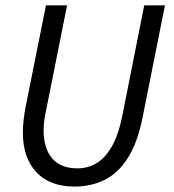

<svg xmlns="http://www.w3.org/2000/svg" viewBox="-20 -676 640 708"><path d="M255.2 12Q163.1 12 113.7 -41.4Q64.4 -94.9 64.4 -185.9Q64.4 -209.6 66.8 -231.5Q69.2 -253.5 73.9 -278.9L149.5 -656.3H227.3L151.5 -276.6Q146.3 -254.1 143.5 -234.1Q140.8 -214.1 140.8 -195.4Q140.8 -128.8 172.5 -92Q204.1 -55.2 265.5 -55.2Q303 -55.2 335.1 -73.7Q367.2 -92.2 392.2 -135.5Q417.1 -178.7 431.6 -252L511.9 -656.3H588.3L506 -244Q486.9 -148.5 450.8 -92.5Q414.8 -36.6 365 -12.3Q315.2 12 255.2 12Z"/></svg>

Font: SourceCodeVF
Style: Italic
Weight: 200
Italic angle: -11°
Monospace: yes
Designer: Paul D. Hunt, Teo Tuominen
Foundry: Adobe
Version: Version 1.026;hotconv 1.1.0;makeotfexe 2.6.0